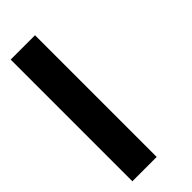

<svg xmlns="http://www.w3.org/2000/svg" viewBox="-162 -481 507 507"><g transform="rotate(-45 91.0 -227.5)"><path d="M0 -454.5H90.9V-363.6H0ZM0 -363.6H90.9V-272.7H0ZM0 -272.7H90.9V-181.8H0ZM0 -181.8H90.9V-90.9H0ZM0 -90.9H90.9V0H0Z"/></g></svg>

Font: Micro 5
Style: Regular
Weight: 400
Designer: Sarah Cadigan-Fried
Version: Version 1.000; ttfautohint (v1.8.4.7-5d5b)